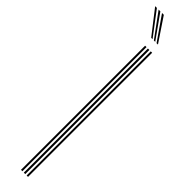

<svg xmlns="http://www.w3.org/2000/svg" viewBox="-378 -917 875 875"><g transform="rotate(45 59.5 -480.0)"><path d="M92.5 0V-800H101.5V0ZM56 0V-800H65.2V0ZM74.2 0V-800H83.5V0ZM50.2 -845 -39 -959.8H-27.8L59 -845ZM67.5 -845 -16.8 -959.8H-5.5L76.2 -845ZM84.8 -845 5.2 -959.8H16.8L93.8 -845Z"/></g></svg>

Font: Big Shoulders Inline Display Thin Light
Style: Regular
Weight: 300
Version: Version 2.002